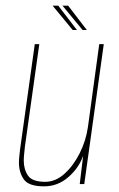

<svg xmlns="http://www.w3.org/2000/svg" viewBox="-20 -651 421 679"><path d="M136 8Q81 8 64 -17Q47 -42 47 -76Q47 -88 48.5 -100Q50 -112 51 -123L103 -495H119L68 -132Q67 -120 65.5 -107.5Q64 -95 64 -83Q64 -52 79 -30Q94 -8 140 -8Q176 -8 207.5 -36Q239 -64 261.5 -108.5Q284 -153 291 -202L331 -495H347L278 0H262L274 -100Q259 -57 221.5 -24.5Q184 8 136 8ZM272 -545 201 -631H221L287 -545ZM237 -545 166 -631H186L252 -545Z"/></svg>

Font: Alumni Sans Pinstripe
Style: Italic
Weight: 400
Italic angle: -8°
Designer: Robert E. Leuschke
Foundry: Robert E. Leuschke
Version: Version 1.010; ttfautohint (v1.8.4.7-5d5b)